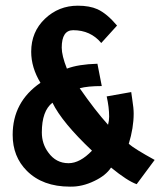

<svg xmlns="http://www.w3.org/2000/svg" viewBox="-20 -660 595 688"><path d="M129.9 -185.5Q129.9 -144.5 153.3 -113.3Q180.7 -75.2 225.6 -75.2Q266.6 -75.2 309.6 -120.1Q202.1 -221.7 168 -292Q129.9 -262.7 129.9 -185.5ZM377.9 -59.6Q359.4 -31.2 318.4 -11.7Q274.4 9.8 230.5 8.8Q132.8 8.8 76.2 -47.9Q25.4 -98.6 25.4 -176.8Q25.4 -294.9 125 -363.3Q91.8 -418 91.8 -474.6Q91.8 -545.9 141.1 -592.8Q190.4 -639.6 258.8 -639.6Q300.8 -639.6 329.1 -627Q363.3 -611.3 399.4 -568.4L342.8 -505.9Q304.7 -551.8 242.2 -551.8Q201.2 -551.8 201.2 -489.3Q201.2 -460.9 219.7 -414.1Q260.7 -429.7 329.1 -431.6L344.7 -351.6Q293.9 -351.6 265.6 -343.8Q321.3 -263.7 367.2 -212.9Q371.1 -227.5 371.1 -242.2Q371.1 -275.4 362.3 -314.5L450.2 -330.1L454.1 -302.7Q459 -272.5 459 -252.9Q459 -202.1 441.4 -144.5Q462.9 -126 534.2 -86.9L469.7 0Q436.5 -11.7 377.9 -59.6Z"/></svg>

Font: Puritan
Style: Bold
Weight: 700
Version: 2.1